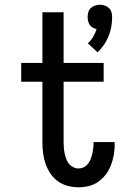

<svg xmlns="http://www.w3.org/2000/svg" viewBox="-20 -787 540 815"><path d="M394 -565 353 -603Q366 -615 375.5 -631Q385 -647 390 -664Q382 -665 374 -669.5Q366 -674 361 -681.5Q356 -689 354 -697.5Q352 -706 352 -715Q352 -725 355 -735.5Q358 -746 365.5 -753Q373 -760 383.5 -763.5Q394 -767 404 -767Q414 -767 424.5 -763.5Q435 -760 442.5 -753Q450 -746 453 -735.5Q456 -725 456 -715Q456 -694 452.5 -673.5Q449 -653 441 -633.5Q433 -614 421 -596.5Q409 -579 394 -565ZM313 8Q290 8 267.5 2Q245 -4 226 -17.5Q207 -31 194 -50.5Q181 -70 173.5 -91.5Q166 -113 163 -136Q160 -159 160 -183V-440H70V-520H160V-735H250V-520H420V-440H250V-183Q250 -171 251 -159Q252 -147 254.5 -135.5Q257 -124 261 -112.5Q265 -101 272.5 -92Q280 -83 290.5 -77.5Q301 -72 313 -72Q325 -72 335.5 -77Q346 -82 353 -91Q360 -100 364.5 -111Q369 -122 371.5 -133Q374 -144 375.5 -155.5Q377 -167 377 -178V-184H466Q466 -181 466.5 -179Q467 -177 467 -174Q467 -152 463 -129.5Q459 -107 451 -86Q443 -65 429.5 -47Q416 -29 398 -16Q380 -3 358 2.5Q336 8 313 8Z"/></svg>

Font: Iosevka Bendy Medium
Style: Regular
Weight: 500
Monospace: yes
Designer: Belleve Invis
Foundry: Belleve Invis
Version: Version 30.1.2